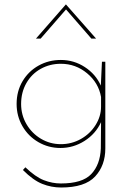

<svg xmlns="http://www.w3.org/2000/svg" viewBox="-20 -653 583 855"><path d="M449 -378V8Q449 84 403.5 133Q358 182 252 182Q209 182 168.5 166Q128 150 82 104L93 92Q138 135 175.5 149.5Q213 164 251 164Q347 164 386.5 122Q426 80 429 8L430 -109Q406 -57 356.5 -25.5Q307 6 249 6Q196 6 151 -20Q106 -46 80 -91Q54 -136 54 -190Q54 -247 80.5 -291.5Q107 -336 152 -361Q197 -386 251 -386Q309 -386 357.5 -354.5Q406 -323 429 -272L434 -378ZM430 -178V-221Q419 -284 368 -326.5Q317 -369 251 -369Q202 -369 161.5 -346.5Q121 -324 97.5 -283Q74 -242 74 -190Q74 -141 98 -100Q122 -59 162.5 -35Q203 -11 251 -11Q299 -11 340 -34Q381 -57 405.5 -96Q430 -135 430 -178ZM387 -481 274 -611 161 -481H140L273 -633H274L408 -481Z"/></svg>

Font: Josefin Sans Thin
Style: Regular
Weight: 250
Designer: Santiago Orozco
Foundry: Typemade
Version: Version 2.000